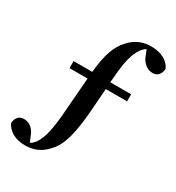

<svg xmlns="http://www.w3.org/2000/svg" viewBox="-207 -850 999 1087"><g transform="rotate(30 293.0 -306.5)"><path d="M122 -390H240L228 -239C218 -91 209 -11 180 43C170 64 156 79 139 89L117 37C97 0 71 -12 42 -12C11 -12 -8 12 -9 45C11 86 54 115 123 115C170 115 219 100 261 53C315 -2 337 -93 349 -254L359 -390H498V-436H362C370 -544 379 -611 407 -659C417 -677 430 -692 446 -702L467 -650C489 -614 514 -601 544 -601C574 -601 594 -625 595 -659C576 -699 532 -728 463 -728C415 -728 366 -713 325 -668C278 -619 255 -551 244 -436H122Z"/></g></svg>

Font: Noto Serif CJK HK
Style: Bold
Weight: 700
Designer: Ryoko NISHIZUKA 西塚涼子 (kana & ideographs); Frank Grießhammer (Latin, Greek & Cyrillic); Wenlong ZHANG 张文龙 (bopomofo); San
Foundry: Adobe
Version: Version 2.001;hotconv 1.1.0;makeotfexe 2.6.0